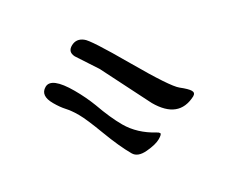

<svg xmlns="http://www.w3.org/2000/svg" viewBox="-48 -498 607 501"><g transform="rotate(30 255.5 -248.0)"><path d="M365 -138Q328 -138 273.5 -147Q219 -156 196.5 -156Q174 -156 158.5 -152.5Q143 -149 122 -149Q84 -149 84 -176Q84 -205 155 -205Q189 -205 221 -200Q270 -191 306 -191Q351 -191 395 -218Q399 -221 403.5 -221Q408 -221 408 -205Q408 -189 396 -163.5Q384 -138 365 -138ZM183 -287 110 -283Q89 -284 89.5 -304.5Q90 -325 110 -333Q124 -340 244.5 -340Q365 -340 387.5 -349Q410 -358 420 -358Q430 -358 430 -347Q427 -278 345 -278Z"/></g></svg>

Font: Cookie
Style: Regular
Weight: 400
Designer: Ania Kruk
Foundry: Ania Kruk
Version: Version 1.004